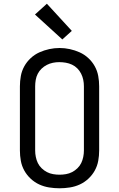

<svg xmlns="http://www.w3.org/2000/svg" viewBox="-20 -1004 640 1032"><path d="M300 8Q272 8 244 3.5Q216 -1 191 -12.5Q166 -24 145 -43.5Q124 -63 110.5 -87.5Q97 -112 92 -139.5Q87 -167 87 -195V-540Q87 -568 92 -595.5Q97 -623 110.5 -647.5Q124 -672 145 -691.5Q166 -711 191.5 -722.5Q217 -734 244.5 -740Q272 -746 300 -746Q328 -746 355.5 -740Q383 -734 408.5 -722.5Q434 -711 455 -691.5Q476 -672 489.5 -647.5Q503 -623 508 -595.5Q513 -568 513 -540V-195Q513 -167 508 -139.5Q503 -112 489.5 -87.5Q476 -63 455 -43.5Q434 -24 409 -12.5Q384 -1 356 3.5Q328 8 300 8ZM300 -65Q317 -65 334.5 -68Q352 -71 367.5 -79Q383 -87 396 -99.5Q409 -112 416.5 -127.5Q424 -143 427.5 -160.5Q431 -178 431 -195V-540Q431 -558 427.5 -575Q424 -592 416 -608Q408 -624 395.5 -636.5Q383 -649 367 -656.5Q351 -664 333.5 -667Q316 -670 298 -670Q281 -670 264 -666.5Q247 -663 231.5 -655Q216 -647 203.5 -635Q191 -623 183 -607.5Q175 -592 172 -574.5Q169 -557 169 -540V-195Q169 -178 172.5 -160.5Q176 -143 183.5 -127.5Q191 -112 204 -99.5Q217 -87 232.5 -79Q248 -71 265.5 -68Q283 -65 300 -65ZM315 -792 168 -926 232 -984 366 -838Z"/></svg>

Font: Iosevka Slab Extended
Style: Regular
Weight: 400
Width: 7
Monospace: yes
Designer: Belleve Invis
Foundry: Belleve Invis
Version: Version 11.1.1; ttfautohint (v1.8.3)